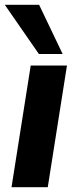

<svg xmlns="http://www.w3.org/2000/svg" viewBox="-26 -780 320 800"><path d="M22 0 102 -507H253L173 0ZM136 -555 -6 -760H137L235 -555Z"/></svg>

Font: Mulish ExtraLight ExtraBold
Style: Italic
Weight: 800
Italic angle: -9°
Version: Version 3.603